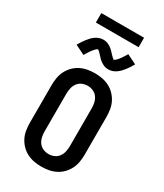

<svg xmlns="http://www.w3.org/2000/svg" viewBox="-271 -1229 1142 1338"><g transform="rotate(30 300.0 -560.0)"><path d="M300 8Q270 8 240.5 2.5Q211 -3 184.5 -16.5Q158 -30 137 -51.5Q116 -73 102.5 -99.5Q89 -126 84 -156Q79 -186 79 -215V-520Q79 -549 84 -579Q89 -609 102.5 -635.5Q116 -662 137 -683.5Q158 -705 184.5 -718.5Q211 -732 240.5 -737.5Q270 -743 300 -743Q330 -743 359.5 -737.5Q389 -732 415.5 -718.5Q442 -705 463 -683.5Q484 -662 497.5 -635.5Q511 -609 516 -579Q521 -549 521 -520V-215Q521 -186 516 -156Q511 -126 497.5 -99.5Q484 -73 463 -51.5Q442 -30 415.5 -16.5Q389 -3 359.5 2.5Q330 8 300 8ZM300 -93Q323 -93 344 -102Q365 -111 378.5 -129.5Q392 -148 397 -170.5Q402 -193 402 -215V-520Q402 -542 397 -564.5Q392 -587 378.5 -605.5Q365 -624 344 -633Q323 -642 300 -642Q277 -642 256 -633Q235 -624 221.5 -605.5Q208 -587 203 -564.5Q198 -542 198 -520V-215Q198 -193 203 -170.5Q208 -148 221.5 -129.5Q235 -111 256 -102Q277 -93 300 -93ZM366 -812Q361 -812 355.5 -812.5Q350 -813 345 -814Q340 -815 335.5 -816.5Q331 -818 326 -820.5Q321 -823 316.5 -825.5Q312 -828 308 -830.5Q304 -833 299.5 -836.5Q295 -840 291 -843.5Q287 -847 283.5 -850.5Q280 -854 277 -857.5Q274 -861 270.5 -864.5Q267 -868 263 -872.5Q259 -877 255 -881Q251 -885 248 -888Q245 -891 239.5 -894.5Q234 -898 234 -899Q234 -896 230.5 -895.5Q227 -895 224.5 -892.5Q222 -890 219 -887Q216 -884 214.5 -882.5Q213 -881 211.5 -879Q210 -877 208 -875Q206 -873 204.5 -871Q203 -869 201 -866.5Q199 -864 197 -861.5Q195 -859 193 -856Q191 -853 189 -850Q187 -847 185 -843.5Q183 -840 180.5 -836.5Q178 -833 175.5 -829Q173 -825 171 -821Q169 -817 166 -813L89 -851Q99 -869 109 -884Q119 -899 129 -911.5Q139 -924 149 -934.5Q159 -945 172.5 -954.5Q186 -964 201.5 -969.5Q217 -975 234 -975Q239 -975 244.5 -974.5Q250 -974 255 -973Q260 -972 264.5 -970.5Q269 -969 274 -966.5Q279 -964 283.5 -961.5Q288 -959 292 -956.5Q296 -954 300.5 -950.5Q305 -947 309 -943.5Q313 -940 316.5 -936.5Q320 -933 323 -929.5Q326 -926 329.5 -922.5Q333 -919 337 -914.5Q341 -910 345 -906.5Q349 -903 352 -899.5Q355 -896 360.5 -892.5Q366 -889 366 -888Q366 -891 369.5 -892Q373 -893 375.5 -895Q378 -897 381 -900Q384 -903 385.5 -904.5Q387 -906 388.5 -908Q390 -910 392 -912Q394 -914 395.5 -916Q397 -918 399 -920.5Q401 -923 403 -925.5Q405 -928 407 -931Q409 -934 411 -937Q413 -940 415 -943.5Q417 -947 419.5 -950.5Q422 -954 424.5 -958Q427 -962 429 -966Q431 -970 434 -974L511 -936Q501 -918 491 -903Q481 -888 471 -875.5Q461 -863 451 -852.5Q441 -842 427.5 -832.5Q414 -823 398.5 -817.5Q383 -812 366 -812ZM128 -1052V-1128H472V-1052Z"/></g></svg>

Font: Iosevka Etoile
Style: Bold
Weight: 700
Designer: Belleve Invis
Foundry: Belleve Invis
Version: Version 28.1.0; ttfautohint (v1.8.4)